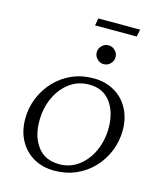

<svg xmlns="http://www.w3.org/2000/svg" viewBox="-133 -1014 953 1122"><g transform="rotate(15 344.0 -453.0)"><path d="M302 10Q230 10 175.5 -21.5Q121 -53 90.5 -109.5Q60 -166 60 -239Q60 -306 84.5 -366Q109 -426 153 -472.5Q197 -519 256 -545Q315 -571 385 -571Q458 -571 513 -539Q568 -507 598 -450.5Q628 -394 628 -321Q628 -255 604 -195.5Q580 -136 536.5 -89.5Q493 -43 433 -16.5Q373 10 302 10ZM320 -34Q386 -34 437 -72.5Q488 -111 516.5 -174.5Q545 -238 545 -314Q545 -408 500 -468.5Q455 -529 371 -529Q304 -529 253 -491.5Q202 -454 172.5 -390Q143 -326 143 -248Q143 -154 188.5 -94Q234 -34 320 -34ZM420 -666Q397 -666 380 -683Q363 -700 363 -723Q363 -746 380 -763Q397 -780 420 -780Q443 -780 460 -763Q477 -746 477 -723Q477 -700 460 -683Q443 -666 420 -666ZM313 -872 321 -916H574L565 -872Z"/></g></svg>

Font: Spectral SC
Style: Italic
Weight: 400
Italic angle: -10°
Designer: Jean-Baptiste Levee
Foundry: Production Type
Version: Version 2.001